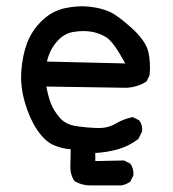

<svg xmlns="http://www.w3.org/2000/svg" viewBox="-20 -473 540 601"><path d="M262.7 107.4Q235.4 107.4 212.9 93.8Q199.2 72.3 200.2 45.9Q201.2 19.5 201.2 -5.9Q171.9 -7.8 145.5 -20Q119.1 -32.2 95.7 -67.4Q72.3 -102.5 57.6 -153.3Q43 -204.1 46.9 -252.9Q50.8 -301.8 65.4 -339.8Q80.1 -377.9 111.3 -408.2Q142.6 -438.5 183.1 -447.3Q223.6 -456.1 259.8 -452.1Q295.9 -448.2 322.3 -436.5Q348.6 -424.8 392.6 -384.8Q436.5 -344.7 444.3 -310.5Q452.1 -276.4 448.2 -237.3L438.5 -217.8Q411.1 -200.2 376 -198.2L125 -202.1Q130.9 -170.9 139.6 -148.4Q148.4 -126 167 -104.5Q185.5 -83 219.2 -78.1Q252.9 -73.2 285.2 -72.3Q317.4 -71.3 341.8 -85.9Q366.2 -100.6 395.5 -106.4L415 -96.7Q426.8 -83 424.8 -61.5L413.1 -38.1Q383.8 -15.6 349.6 -5.9Q315.4 3.9 278.3 5.9V31.2L368.2 29.3L387.7 39.1Q399.4 54.7 397.5 76.2L387.7 95.7Q374 105.5 358.4 107.4ZM372.1 -274.4Q335 -342.8 312.5 -356.4Q290 -370.1 264.6 -374Q239.3 -377.9 209.5 -373Q179.7 -368.2 157.2 -341.8Q134.8 -315.4 127 -280.3Z"/></svg>

Font: NaikaiFont
Style: Regular-Lite
Weight: 400
Version: Version 1.67